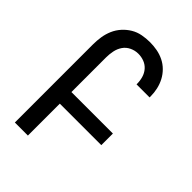

<svg xmlns="http://www.w3.org/2000/svg" viewBox="-218 -839 936 936"><g transform="rotate(45 250.0 -371.5)"><path d="M62 0V-539Q62 -565 66 -591Q70 -617 80.5 -641.5Q91 -666 109 -686Q127 -706 149.5 -719.5Q172 -733 198.5 -738Q225 -743 251 -743Q276 -743 300.5 -738.5Q325 -734 347.5 -723Q370 -712 388 -694Q406 -676 417.5 -654Q429 -632 434.5 -607.5Q440 -583 440 -558V-551H350V-555Q350 -576 344 -596.5Q338 -617 324.5 -632.5Q311 -648 291.5 -655.5Q272 -663 251 -663Q228 -663 207 -653Q186 -643 173.5 -624.5Q161 -606 156.5 -583.5Q152 -561 152 -539V-300H438V-220H152V0Z"/></g></svg>

Font: Iosevka Term Curly Medium
Style: Regular
Weight: 500
Designer: Belleve Invis
Foundry: Belleve Invis
Version: Version 32.3.0